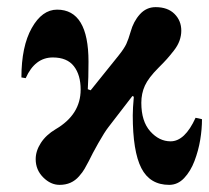

<svg xmlns="http://www.w3.org/2000/svg" viewBox="-20 -506 586 538"><path d="M40 -289 52 -287C69.3 -325.7 94.7 -345 128 -345C154.7 -345 174.3 -336.8 187 -320.5C199.7 -304.2 206 -282.3 206 -255C206 -208.3 182.7 -171.3 136 -144C118 -133.3 104.2 -120.5 94.5 -105.5C84.8 -90.5 80 -75.3 80 -60C80 -40 87 -23 101 -9C115 5 130.3 12 147 12C158.3 12 168.5 10 177.5 6C186.5 2 194.5 -4 201.5 -12C208.5 -20 213.7 -27 217 -33C220.3 -39 224.3 -46.3 229 -55C235 -67.7 243.8 -84.3 255.5 -105C267.2 -125.7 276.7 -140.7 284 -150L351 -237L355 -235C353 -213 352 -195.7 352 -183C352 -115.7 360 -66.3 376 -35C392 -3.7 418 12 454 12C470 12 484 5.7 496 -7C508 -19.7 517.7 -35.7 525 -55C532.3 -74.3 537.7 -94 541 -114C544.3 -134 546 -153.3 546 -172L528 -176C508 -132 484.7 -110 458 -110C436.7 -110 417.7 -119.3 401 -138C384.3 -156.7 376 -183.3 376 -218C376 -235.3 379.3 -251.3 386 -266C392.7 -280.7 405.3 -297.3 424 -316C434.7 -326.7 442.7 -335 448 -341C453.3 -347 459.7 -354.7 467 -364C474.3 -373.3 479.7 -382.7 483 -392C486.3 -401.3 488 -410.7 488 -420C488 -438.7 481.7 -454.3 469 -467C456.3 -479.7 438.7 -486 416 -486C398.7 -486 384 -479.3 372 -466C360 -452.7 351.3 -436.3 346 -417C342 -403 338 -391.7 334 -383C330 -374.3 322.7 -363.3 312 -350L234 -253L226 -256C227.3 -276 228 -301.7 228 -333C228 -430.3 198.7 -479 140 -479C112 -479 88.3 -461.8 69 -427.5C49.7 -393.2 40 -347 40 -289Z"/></svg>

Font: Km Standard TT
Style: Bold
Weight: 700
Designer: Alexey Kryukov <alexios@thessalonica.org.ru>
Version: Version 2.0.2